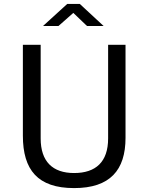

<svg xmlns="http://www.w3.org/2000/svg" viewBox="-20 -952 754 982"><path d="M425 -819H510L388 -932H324L200 -819H279L355 -886ZM622 -247V-723H533V-244C533 -124 470 -67 359 -67C249 -67 188 -126 188 -244V-723H97V-258C97 -83 173 10 359 10C543 10 622 -82 622 -247Z"/></svg>

Font: United Sans
Style: Regular
Weight: 400
Designer: Pablo Impallari, Rodrigo Fuenzalida (Modified by Dan O. Williams)
Version: Version 1.000;PS 001.000;hotconv 1.0.88;makeotf.lib2.5.64775